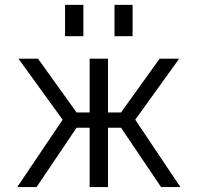

<svg xmlns="http://www.w3.org/2000/svg" viewBox="-20 -757 800 777"><path d="M443.4 -610.4V-737.3H516.6V-610.4ZM243.2 -610.4V-737.3H317.4V-610.4ZM342.8 0V-240.2H290L127.9 0H49.8L233.4 -272.5L54.7 -519.5H133.8L290 -301.8H342.8V-519.5H417V-301.8H469.7L626 -519.5H705.1L527.3 -272.5L710 0H631.8L469.7 -240.2H417V0Z"/></svg>

Font: Mgen+ 1c regular
Style: Regular
Weight: 400
Designer: [Source Han Sans]
Ryoko NISHIZUKA  (kana & ideographs); Paul D. Hunt (Latin, Greek & Cyrillic); Wenlong ZHANG  (bopomofo
Version: Version 1.059.20150602